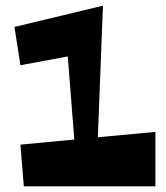

<svg xmlns="http://www.w3.org/2000/svg" viewBox="-20 -649 585 677"><path d="M528 -184 325 -165 343 -629 31 -554 52 -419 219 -450 242 -157 52 -139 64 8H528Z"/></svg>

Font: Peralta
Style: Regular
Weight: 400
Designer: Astigmatic (AOETI)
Foundry: Astigmatic (AOETI)
Version: Version 1.000